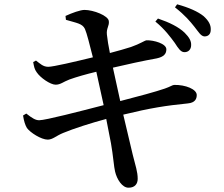

<svg xmlns="http://www.w3.org/2000/svg" viewBox="-20 -820 1040 891"><path d="M791 -621C807 -596 819 -578 835 -578C854 -577 867 -591 867 -610C868 -629 859 -646 837 -668C809 -695 766 -716 713 -734L701 -720C746 -683 771 -648 791 -621ZM882 -696C902 -671 912 -652 929 -651C947 -651 958 -662 958 -682C959 -704 949 -723 925 -745C899 -766 857 -785 802 -800L792 -786C840 -748 862 -721 882 -696ZM87 -284C91 -258 97 -239 105 -226C120 -205 171 -172 202 -172C226 -173 239 -189 273 -203C321 -223 405 -250 473 -268L495 -155C505 -99 509 -42 514 -24C522 11 547 52 577 51C607 51 619 32 619 10C619 -23 609 -50 596 -102L552 -288C679 -319 751 -330 851 -340C886 -343 893 -362 893 -379C893 -406 841 -427 788 -426C779 -425 771 -418 745 -409C705 -395 616 -371 538 -351L504 -506C563 -520 650 -539 707 -549C740 -556 752 -570 752 -591C752 -618 693 -634 660 -633C651 -632 631 -617 588 -602C560 -593 528 -584 490 -574C483 -609 479 -633 476 -660C473 -689 488 -700 485 -722C483 -747 414 -774 372 -774C353 -774 314 -760 284 -746L286 -728C336 -713 362 -711 374 -686C383 -666 396 -613 411 -554C329 -534 227 -510 204 -510C180 -510 167 -524 147 -539L134 -532C138 -510 140 -499 150 -485C167 -459 214 -427 238 -427C261 -427 273 -440 302 -451C335 -463 381 -476 427 -487L461 -332C353 -304 191 -262 162 -262C145 -262 130 -271 102 -293Z"/></svg>

Font: Noto Serif CJK HK SemiBold
Style: Regular
Weight: 600
Designer: Ryoko NISHIZUKA 西塚涼子 (kana & ideographs); Frank Grießhammer (Latin, Greek & Cyrillic); Wenlong ZHANG 张文龙 (bopomofo); San
Foundry: Adobe
Version: Version 2.001;hotconv 1.1.0;makeotfexe 2.6.0